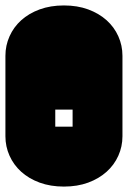

<svg xmlns="http://www.w3.org/2000/svg" viewBox="-22 -689 472 709"><path d="M246.1 -221.2V-284.2H182.1V-221.2ZM213.9 0Q164.6 0 124.5 -14.6Q84.5 -29.3 56.4 -54.7Q28.3 -80.1 13.2 -114Q-2 -147.9 -2 -186V-482.9Q-2 -521 13.2 -554.9Q28.3 -588.9 56.4 -614.3Q84.5 -639.6 124.5 -654.3Q164.6 -668.9 213.9 -668.9Q263.7 -668.9 303.5 -654.3Q343.3 -639.6 371.6 -614.3Q399.9 -588.9 415 -554.9Q430.2 -521 430.2 -482.9V-186Q430.2 -147.9 415 -114Q399.9 -80.1 371.6 -54.7Q343.3 -29.3 303.5 -14.6Q263.7 0 213.9 0Z"/></svg>

Font: Monofett
Style: Regular
Weight: 400
Designer: vernon adams
Foundry: vernon adams
Version: Version 1.000